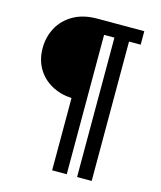

<svg xmlns="http://www.w3.org/2000/svg" viewBox="-119 -809 819 978"><g transform="rotate(15 290.5 -320.0)"><path d="M249.5 83V-298Q189.5 -301.5 142.5 -327.8Q95.5 -354 68.5 -400Q41.5 -446 41.5 -507Q41.5 -564.5 67.8 -613.8Q94 -663 145.8 -693Q197.5 -723 273 -723H519.5V-652H458V83H381V-652H326.5V83Z"/></g></svg>

Font: Public Sans Thin SemiBold
Style: Regular
Weight: 600
Version: Version 2.001